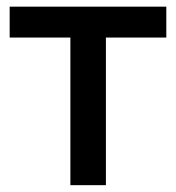

<svg xmlns="http://www.w3.org/2000/svg" viewBox="-20 -542 515 562"><path d="M186 0V-432.1H8.3V-522.5H466.8V-432.1H290V0Z"/></svg>

Font: Inter 28pt Medium
Style: Regular
Weight: 500
Designer: Rasmus Andersson
Foundry: rsms
Version: Version 4.001;git-66647c0bb